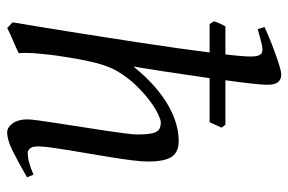

<svg xmlns="http://www.w3.org/2000/svg" viewBox="-154 -628 802 534"><g transform="rotate(90 247.0 -361.0)"><path d="M348.1 20Q334 20 323 4.6Q312 -10.7 312 -37.1Q312 -45.9 315.2 -68.6Q318.4 -91.3 323 -121.6Q327.6 -151.9 333 -186Q338.4 -220.2 343 -251Q347.7 -281.7 350.8 -306.2Q354 -330.6 354 -341.8Q354 -360.4 352.5 -372.8Q351.1 -385.3 347.4 -393.1Q343.8 -400.9 337.2 -404.1Q330.6 -407.2 319.8 -407.2Q313.5 -407.2 297.4 -399.7Q281.2 -392.1 260.5 -376.7Q239.7 -361.3 217.5 -338.4Q195.3 -315.4 176.8 -284.2Q163.6 -260.7 154.8 -225.8Q146 -190.9 139.2 -147Q134.8 -120.1 132.3 -99.6Q129.9 -79.1 128.7 -63.2Q127.4 -47.4 127.2 -34.9Q127 -22.5 127.9 -12.2Q121.6 -8.8 112.1 -4.6Q102.5 -0.5 92.5 3.9Q82.5 8.3 73.2 12.5Q64 16.6 58.1 20L42 4.9Q46.4 -21.5 53 -60.8Q59.6 -100.1 67.1 -147.5Q74.7 -194.8 82.8 -247.1Q90.8 -299.3 98.9 -351.3Q106.9 -403.3 113.8 -452.6Q120.6 -502 126 -543H46.9L39.1 -555.2Q41.5 -562.5 45.4 -571.3Q49.3 -580.1 53.2 -586.9H131.3Q134.3 -610.8 135.7 -628.7Q137.2 -646.5 137.2 -657.2Q137.2 -668.5 135.5 -675Q133.8 -681.6 131.1 -684.8Q128.4 -688 124.8 -689Q121.1 -689.9 117.2 -689.9Q112.8 -689.9 103.3 -688Q93.8 -686 84.5 -683.3Q75.2 -680.7 61 -676.8L55.2 -695.8Q75.7 -705.1 96.4 -713.4Q117.2 -721.7 135.3 -728Q153.3 -734.4 167 -738.3Q180.7 -742.2 187 -742.2Q200.7 -742.2 208.3 -733.4Q215.8 -724.6 215.8 -702.1Q215.8 -695.8 214.8 -684.3Q213.9 -672.9 212.2 -658Q210.4 -643.1 208.3 -625Q206.1 -606.9 203.1 -586.9H327.1L335 -576.2L319.8 -543H197.3Q192.9 -511.7 188.2 -480.2Q183.6 -448.7 179.2 -420.2Q174.8 -391.6 171.1 -368.4Q167.5 -345.2 165 -331.1Q193.4 -366.2 221.2 -390.4Q249 -414.6 275.4 -429.2Q301.8 -443.8 325.9 -450.4Q350.1 -457 372.1 -457Q402.8 -457 416 -437.7Q429.2 -418.5 429.2 -371.1Q429.2 -354 426 -328.6Q422.9 -303.2 418.2 -273.9Q413.6 -244.6 408.2 -213.4Q402.8 -182.1 398.2 -154.1Q393.6 -126 390.4 -102.8Q387.2 -79.6 387.2 -65.9Q387.2 -49.3 393.1 -43.2Q398.9 -37.1 404.8 -37.1Q418.5 -37.1 433.1 -41.3Q447.8 -45.4 465.8 -53.2L473.1 -35.2Q427.7 -8.8 398.2 5.6Q368.7 20 348.1 20Z"/></g></svg>

Font: Akkhara
Style: Italic
Weight: 400
Italic angle: -7°
Designer: J. Victor Gaultney
Version: Version 1.00 June 13, 2006, initial release